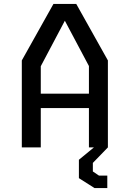

<svg xmlns="http://www.w3.org/2000/svg" viewBox="-20 -750 660 977"><path d="M91 0H187.5V-200H432.5V0H458L381.5 63V156.5L461 207H526V143.5H483.5L452.5 122.5V79L529 0V-442.5L368 -730H252L91 -442.5ZM187.5 -273.5V-413L310 -644.5L432.5 -414V-273.5Z"/></svg>

Font: Monaspace Krypton
Style: Regular
Weight: 400
Designer: Riley Cran & the Lettermatic Team
Foundry: Lettermatic
Version: Version 1.200 (Monaspace Krypton)